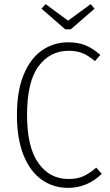

<svg xmlns="http://www.w3.org/2000/svg" viewBox="-20 -899 533 930"><path d="M466 -633 440 -603Q408 -630 379.5 -641.5Q351 -653 313 -653Q222 -653 166.5 -578Q111 -503 111 -342Q111 -186 166 -109Q221 -32 311 -32Q355 -32 385 -46Q415 -60 446 -87L473 -57Q403 11 310 11Q238 11 182 -28.5Q126 -68 94 -147.5Q62 -227 62 -342Q62 -459 95 -538Q128 -617 184 -655.5Q240 -694 310 -694Q360 -694 395.5 -679Q431 -664 466 -633ZM419 -879 438 -857 323 -757H296L181 -857L201 -879L310 -799Z"/></svg>

Font: Fira Sans Condensed ExtraLight
Style: Regular
Weight: 275
Width: 3
Designer: Carrois Corporate & Edenspiekermann AG
Foundry: Carrois Corporate GbR & Edenspiekermann AG
Version: Version 4.203